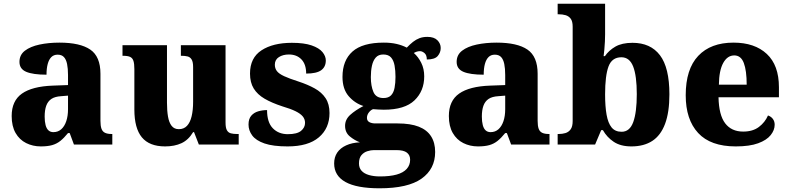

<svg xmlns="http://www.w3.org/2000/svg" viewBox="-20 -780 4262 1036"><path d="M200 10Q157 10 121 -8Q85 -26 64 -62.5Q43 -99 43 -154Q43 -236 98.5 -275Q154 -314 265 -318L347 -321V-375Q347 -410 342 -434.5Q337 -459 325 -472Q313 -485 291 -485Q270 -485 257 -472Q244 -459 237.5 -435Q231 -411 231 -377Q158 -377 121.5 -392.5Q85 -408 85 -446Q85 -484 114.5 -506.5Q144 -529 193 -539.5Q242 -550 301 -550Q412 -550 467 -512.5Q522 -475 522 -382V-128Q522 -101 527.5 -85.5Q533 -70 546.5 -63.5Q560 -57 582 -57H586V0H379L356 -62H347Q325 -35 305.5 -19.5Q286 -4 261.5 3Q237 10 200 10ZM268 -67Q293 -67 310.5 -82.5Q328 -98 337.5 -126Q347 -154 347 -191V-264L310 -261Q276 -259 257 -246Q238 -233 229.5 -209.5Q221 -186 221 -151Q221 -124 226 -105Q231 -86 241.5 -76.5Q252 -67 268 -67Z M871 10Q786 10 745.5 -39Q705 -88 705 -189V-407Q705 -436 700 -451.5Q695 -467 682 -473Q669 -479 644 -479H641V-536H881V-226Q881 -183 886.5 -151Q892 -119 906 -101Q920 -83 945 -83Q972 -83 989 -101Q1006 -119 1014 -152.5Q1022 -186 1022 -231V-418Q1022 -446 1014 -459Q1006 -472 992 -475.5Q978 -479 960 -479H956V-536H1197V-119Q1197 -90 1204.5 -77Q1212 -64 1226 -60.5Q1240 -57 1258 -57H1268V0H1053L1027 -67H1022Q997 -25 959.5 -7.5Q922 10 871 10Z M1532 10Q1453 10 1407 -6Q1361 -22 1341 -49Q1321 -76 1321 -108Q1321 -139 1336 -156Q1351 -173 1374 -179.5Q1397 -186 1421 -186Q1421 -120 1452 -88Q1483 -56 1533 -56Q1583 -56 1604.5 -74Q1626 -92 1626 -117Q1626 -137 1613.5 -152Q1601 -167 1574.5 -180Q1548 -193 1504 -206Q1446 -225 1407.5 -247.5Q1369 -270 1349 -302.5Q1329 -335 1329 -383Q1329 -468 1391 -508.5Q1453 -549 1555 -549Q1621 -549 1661.5 -535Q1702 -521 1720 -499Q1738 -477 1738 -454Q1738 -419 1713 -401Q1688 -383 1632 -383Q1632 -433 1606.5 -459.5Q1581 -486 1539 -486Q1507 -486 1485 -472Q1463 -458 1463 -431Q1463 -411 1474 -396.5Q1485 -382 1513 -369Q1541 -356 1591 -340Q1640 -324 1678 -303Q1716 -282 1737 -250Q1758 -218 1758 -170Q1758 -88 1700.5 -39Q1643 10 1532 10Z M2028 236Q1905 236 1844 202Q1783 168 1783 102Q1783 68 1799.5 43.5Q1816 19 1847.5 4.5Q1879 -10 1922 -12Q1893 -23 1867.5 -44Q1842 -65 1842 -101Q1842 -135 1869.5 -160Q1897 -185 1941 -208Q1894 -223 1861 -261.5Q1828 -300 1828 -365Q1828 -454 1882 -502Q1936 -550 2051 -550Q2089 -550 2119.5 -543Q2150 -536 2175 -523Q2192 -541 2208.5 -554Q2225 -567 2243.5 -574Q2262 -581 2286 -581Q2322 -581 2340 -563Q2358 -545 2358 -521Q2358 -497 2342 -478Q2326 -459 2283 -459Q2283 -483 2270.5 -493.5Q2258 -504 2246 -504Q2237 -504 2228 -501Q2219 -498 2213 -494Q2237 -473 2253 -441Q2269 -409 2269 -368Q2269 -289 2216.5 -238.5Q2164 -188 2051 -188Q2041 -188 2021.5 -189Q2002 -190 1993 -191Q1981 -187 1970.5 -173.5Q1960 -160 1960 -144Q1960 -128 1973 -121Q1986 -114 2005 -114H2125Q2195 -114 2239.5 -96.5Q2284 -79 2306 -44.5Q2328 -10 2328 40Q2328 132 2254.5 184Q2181 236 2028 236ZM2030 172Q2084 172 2120 162Q2156 152 2174.5 131.5Q2193 111 2193 82Q2193 57 2175.5 43.5Q2158 30 2120 30H1997Q1981 30 1962 36Q1943 42 1930 57.5Q1917 73 1917 102Q1917 126 1931 141.5Q1945 157 1971 164.5Q1997 172 2030 172ZM2049 -251Q2076 -251 2090 -265.5Q2104 -280 2109 -306Q2114 -332 2114 -365Q2114 -399 2109 -426.5Q2104 -454 2090 -470Q2076 -486 2048 -486Q2022 -486 2007.5 -469.5Q1993 -453 1987 -425.5Q1981 -398 1981 -364Q1981 -316 1995 -283.5Q2009 -251 2049 -251Z M2559 10Q2516 10 2480 -8Q2444 -26 2423 -62.5Q2402 -99 2402 -154Q2402 -236 2457.5 -275Q2513 -314 2624 -318L2706 -321V-375Q2706 -410 2701 -434.5Q2696 -459 2684 -472Q2672 -485 2650 -485Q2629 -485 2616 -472Q2603 -459 2596.5 -435Q2590 -411 2590 -377Q2517 -377 2480.5 -392.5Q2444 -408 2444 -446Q2444 -484 2473.5 -506.5Q2503 -529 2552 -539.5Q2601 -550 2660 -550Q2771 -550 2826 -512.5Q2881 -475 2881 -382V-128Q2881 -101 2886.5 -85.5Q2892 -70 2905.5 -63.5Q2919 -57 2941 -57H2945V0H2738L2715 -62H2706Q2684 -35 2664.5 -19.5Q2645 -4 2620.5 3Q2596 10 2559 10ZM2627 -67Q2652 -67 2669.5 -82.5Q2687 -98 2696.5 -126Q2706 -154 2706 -191V-264L2669 -261Q2635 -259 2616 -246Q2597 -233 2588.5 -209.5Q2580 -186 2580 -151Q2580 -124 2585 -105Q2590 -86 2600.5 -76.5Q2611 -67 2627 -67Z M3387 10Q3329 10 3292 -14.5Q3255 -39 3233 -78H3224L3191 0H2989V-57H2996Q3014 -57 3031 -62Q3048 -67 3059 -82Q3070 -97 3070 -127V-636Q3070 -665 3059.5 -679Q3049 -693 3032 -698Q3015 -703 2993 -703H2989V-760H3245V-594Q3245 -578 3244 -556Q3243 -534 3241 -513Q3239 -492 3237 -477H3244Q3265 -508 3300.5 -528.5Q3336 -549 3393 -549Q3490 -549 3541 -482Q3592 -415 3592 -271Q3592 -174 3568.5 -111.5Q3545 -49 3499.5 -19.5Q3454 10 3387 10ZM3334 -69Q3378 -69 3397 -121.5Q3416 -174 3416 -272Q3416 -371 3396.5 -421Q3377 -471 3333 -471Q3282 -471 3263.5 -421.5Q3245 -372 3245 -271Q3245 -206 3253 -161Q3261 -116 3280 -92.5Q3299 -69 3334 -69Z M3950 10Q3814 10 3747 -62.5Q3680 -135 3680 -266Q3680 -407 3747.5 -478.5Q3815 -550 3938 -550Q4052 -550 4117.5 -489Q4183 -428 4183 -309V-255H3857Q3859 -159 3893 -114.5Q3927 -70 3990 -70Q4042 -70 4075 -95Q4108 -120 4124 -157Q4141 -151 4150.5 -138Q4160 -125 4160 -107Q4160 -78 4138.5 -51Q4117 -24 4071 -7Q4025 10 3950 10ZM4009 -323Q4009 -399 3993.5 -440Q3978 -481 3942 -481Q3905 -481 3882.5 -440.5Q3860 -400 3859 -323Z"/></svg>

Font: Noto Serif Bengali ExtraBold
Style: Regular
Weight: 800
Designer: Juan Bruce, Universal Thirst, Indian Type Foundry and the Monotype Design Team.
Foundry: Monotype Imaging Inc.
Version: Version 2.003